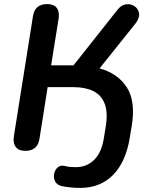

<svg xmlns="http://www.w3.org/2000/svg" viewBox="-20 -733 740 943"><path d="M374 190Q352 190 326.5 187.5Q301 185 283 181Q259 175 250.5 157.5Q242 140 246 120.5Q250 101 263.5 89Q277 77 298 82Q312 86 325 87Q338 88 353 88Q406 88 442.5 52Q479 16 490 -54L499 -109Q511 -181 494 -224Q477 -267 437.5 -286Q398 -305 341 -305H214L174 -52Q165 8 104 8Q73 8 58 -10.5Q43 -29 48 -63L142 -654Q151 -713 212 -713Q244 -713 258.5 -694.5Q273 -676 268 -642L231 -412H341L557 -685Q576 -709 599.5 -712Q623 -715 641.5 -702Q660 -689 663 -666.5Q666 -644 645 -617L469 -397Q558 -373 602.5 -304.5Q647 -236 627 -115L618 -60Q599 61 536 125.5Q473 190 374 190Z"/></svg>

Font: Nunito
Style: Bold Italic
Weight: 700
Italic angle: -9°
Designer: Vernon Adams
Foundry: Vernon Adams
Version: Version 3.601; ttfautohint (v1.8.2.53-6de2)